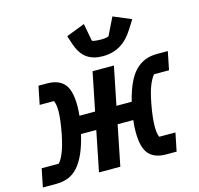

<svg xmlns="http://www.w3.org/2000/svg" viewBox="-121 -891 1043 1008"><g transform="rotate(-15 401.0 -386.5)"><path d="M10 -99H103Q117 -114 131 -147.5Q145 -181 158 -244Q166 -286 169.5 -316Q173 -346 173 -366Q173 -403 164 -423H86L106 -522H152Q215 -522 245.5 -487Q276 -452 276 -368Q276 -341 273 -314H358L400 -522H516L474 -314H557Q585 -427 631.5 -474.5Q678 -522 749 -522H809L789 -423H708Q694 -408 680 -374.5Q666 -341 654 -278Q646 -236 643 -206Q640 -176 640 -157Q640 -138 642 -124Q644 -110 649 -99H737L717 0H661Q597 0 566.5 -35.5Q536 -71 536 -155Q536 -169 537 -187Q538 -205 540 -219H455L411 0H295L339 -219H256Q242 -159 223.5 -117.5Q205 -76 181.5 -49.5Q158 -23 128.5 -11.5Q99 0 63 0H-10ZM473 -584Q422 -584 388 -607.5Q354 -631 335 -686L319 -734L420 -773L438 -677Q446 -674 459 -672.5Q472 -671 484 -671Q498 -671 509.5 -672.5Q521 -674 528 -677L575 -773L672 -732L643 -686Q611 -634 569.5 -609Q528 -584 473 -584Z"/></g></svg>

Font: IBM Plex Sans SmBld
Style: Italic
Weight: 600
Italic angle: -11°
Designer: Mike Abbink, Paul van der Laan, Pieter van Rosmalen
Foundry: Bold Monday
Version: Version 3.005